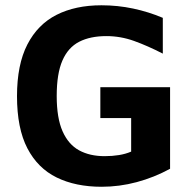

<svg xmlns="http://www.w3.org/2000/svg" viewBox="-20 -701 743 734"><path d="M368.4 13Q269 13 196.6 -22.5Q124.2 -58 84.6 -134.2Q45 -210.4 45 -333.4Q45 -454 84.6 -530.9Q124.2 -607.8 196.3 -644.3Q268.4 -680.8 367.8 -680.8Q430 -680.8 489 -668.3Q548 -655.8 602.4 -632.8V-496Q544 -526 492.4 -544.5Q440.8 -563 386.6 -563Q325 -563 282.7 -541.3Q240.4 -519.6 218.6 -469.6Q196.8 -419.6 196.8 -334Q196.8 -249.6 219.2 -199.1Q241.6 -148.6 282.4 -126.3Q323.2 -104 380 -104Q409.2 -104 434.9 -108.2Q460.6 -112.4 481.4 -121.4V-249.6H363.6V-367.6H630.2V-55.8Q569.2 -22.6 502.9 -4.8Q436.6 13 368.4 13Z"/></svg>

Font: Maven Pro VF Beta
Style: Regular
Weight: 400
Designer: Joe Prince
Foundry: Joe Prince
Version: Version 2.002